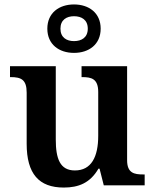

<svg xmlns="http://www.w3.org/2000/svg" viewBox="-20 -834 695 864"><path d="M313 -596C380 -596 433 -634 433 -705C433 -776 380 -814 313 -814C246 -814 193 -776 193 -705C193 -634 246 -596 313 -596ZM313 -649C280 -649 252 -665 252 -705C252 -745 280 -761 313 -761C347 -761 375 -745 375 -705C375 -665 347 -649 313 -649ZM267 10C334 10 386 -11 423 -75H428L447 0H631V-49H624C584 -49 552 -55 552 -113V-536H347V-487H350C391 -487 422 -480 422 -420V-223C422 -128 391 -67 317 -67C250 -67 231 -120 231 -206V-536H25V-487H28C75 -487 100 -476 100 -417V-187C100 -52 155 10 267 10Z"/></svg>

Font: Noto Serif Gurmukhi SemiBold
Style: Regular
Weight: 600
Designer: Vaibhav Singh and the Monotype Design Team
Foundry: Monotype Imaging Inc.
Version: Version 2.004